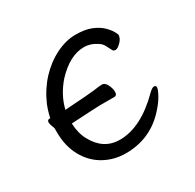

<svg xmlns="http://www.w3.org/2000/svg" viewBox="-118 -612 766 756"><g transform="rotate(-30 265.0 -234.0)"><path d="M429 -56Q357 18 250 18Q198 18 153.5 -6.5Q109 -31 82.5 -78.5Q56 -126 56 -190Q56 -199 56 -208Q55 -211 54 -214Q47 -230 47 -240Q47 -251 59 -251H61Q67 -280 78 -307Q101 -360 138 -400Q175 -440 221 -463Q267 -486 310.5 -486Q354 -486 382 -474.5Q410 -463 426.5 -447Q443 -431 450.5 -417.5Q458 -404 458 -401Q458 -385 443 -370Q428 -355 419 -355Q410 -355 407 -360Q400 -374 393 -387Q386 -400 375 -407Q346 -427 315 -427Q251 -427 188 -360Q143 -309 129 -249Q133 -250 136 -250Q245 -257 266 -260Q294 -264 302 -264Q317 -264 325.5 -246Q334 -228 334 -214Q334 -197 321 -197H257Q243 -197 136 -191Q130 -190 124 -190Q126 -144 144 -112Q183 -40 257 -40Q353 -40 453 -140Q468 -155 477 -155Q486 -155 486 -146Q486 -137 472 -111.5Q458 -86 429 -56Z"/></g></svg>

Font: Moon Stars Kai T
Style: Regular
Weight: 400
Designer: GuiWonder
Version: Version 1.101